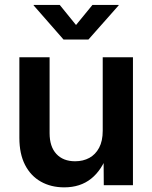

<svg xmlns="http://www.w3.org/2000/svg" viewBox="-20 -766 630 794"><path d="M245.6 8.8Q190.9 8.8 148.9 -14.9Q106.9 -38.6 83.5 -84.2Q60.1 -129.9 60.1 -195.8V-529.3H185.1V-215.3Q185.1 -159.7 213.1 -129.4Q241.2 -99.1 290.5 -99.1Q323.7 -99.1 349.4 -113Q375 -127 389.9 -155Q404.8 -183.1 404.8 -225.1V-529.3H529.8V0H409.2L408.2 -132.8H426.3Q401.9 -63 356.9 -27.1Q312 8.8 245.6 8.8ZM227.1 -745.6 294.4 -662.6 362.3 -745.6H470.7V-743.7L345.7 -602.5H242.7L119.1 -743.7V-745.6Z"/></svg>

Font: Inter 24pt SemiBold
Style: Regular
Weight: 600
Designer: Rasmus Andersson
Foundry: rsms
Version: Version 4.001;git-66647c0bb